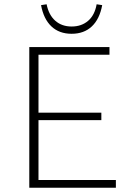

<svg xmlns="http://www.w3.org/2000/svg" viewBox="-20 -878 619 898"><path d="M522 0H117V-658H492V-622H160V-36H522ZM133 -316V-351H454V-316ZM315 -720Q257 -720 220.5 -754.5Q184 -789 172 -854L198 -858Q208 -808 238.5 -781Q269 -754 315 -754Q361 -754 392 -780.5Q423 -807 432 -858L458 -854Q446 -789 409.5 -754.5Q373 -720 315 -720Z"/></svg>

Font: Ysabeau Infant ExtraLight
Style: Regular
Weight: 250
Designer: Christian Thalmann (Catharsis Fonts)
Version: Version 2.001;gftools[0.9.30]; featfreeze: ss01,ss02,lnum